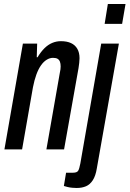

<svg xmlns="http://www.w3.org/2000/svg" viewBox="-20 -744 645 956"><path d="M2 0 94 -527H165L163 -459H167Q184 -487 202 -504.5Q220 -522 240.5 -530.5Q261 -539 283 -539Q313 -539 333.5 -529.5Q354 -520 365 -501Q376 -482 376 -454Q376 -443 374.5 -431Q373 -419 371 -405L299 0H211L278 -382Q280 -391 281 -398.5Q282 -406 282 -413Q282 -427 278.5 -436.5Q275 -446 267 -451Q259 -456 244 -456Q228 -456 212.5 -446.5Q197 -437 184 -418.5Q171 -400 161 -372.5Q151 -345 144 -309L90 0ZM501 -625 517 -724H605L588 -625ZM362 192Q354 192 341 191Q328 190 316 187Q304 184 298 182L309 116H343Q363 116 369 106.5Q375 97 380 70L484 -527H572L462 95Q456 132 442 153.5Q428 175 408 183.5Q388 192 362 192Z"/></svg>

Font: Archivo ExtraCondensed Medium
Style: Italic
Weight: 500
Width: 2
Italic angle: -10°
Designer: Hector Gatti
Foundry: Omnibus-Type
Version: Version 2.001